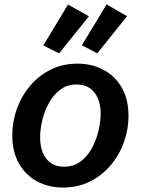

<svg xmlns="http://www.w3.org/2000/svg" viewBox="-20 -823 627 855"><path d="M260.7 12.2Q196.8 12.2 145.5 -15.1Q94.2 -42.5 64.5 -94.7Q34.7 -147 34.7 -221.2Q34.7 -281.2 55.2 -338.4Q75.7 -395.5 114 -440.9Q152.3 -486.3 205.8 -512.9Q259.3 -539.6 324.7 -539.6Q389.6 -539.6 441.2 -512Q492.7 -484.4 522.5 -432.4Q552.2 -380.4 552.2 -306.2Q552.2 -245.6 531.5 -188.7Q510.7 -131.8 472.2 -86.4Q433.6 -41 379.9 -14.4Q326.2 12.2 260.7 12.2ZM265.1 -80.6Q308.1 -80.6 339.1 -104Q370.1 -127.4 389.6 -164.1Q409.2 -200.7 418.7 -241.2Q428.2 -281.7 428.2 -315.9Q428.2 -376 400.1 -411.4Q372.1 -446.8 321.3 -446.8Q278.8 -446.8 248 -423.3Q217.3 -399.9 197.3 -363.3Q177.2 -326.7 168 -286.1Q158.7 -245.6 158.7 -211.4Q158.7 -151.4 186.5 -116Q214.4 -80.6 265.1 -80.6ZM243.2 -585.4 172.9 -620.6 282.7 -802.7 376 -750.5ZM413.1 -585.4 344.7 -621.6 454.6 -803.2 545.9 -751Z"/></svg>

Font: Schibsted Grotesk SemiBold
Style: Italic
Weight: 600
Italic angle: -12°
Designer: Bakken & Baeck AS, Henrik Kongsvoll
Foundry: Schibsted ASA
Version: Version 1.100;gftools[0.9.25]